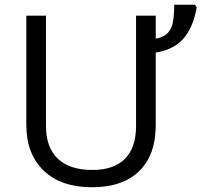

<svg xmlns="http://www.w3.org/2000/svg" viewBox="-20 -780 850 810"><path d="M554 -249Q554 -157 507 -110Q460 -63 370 -63Q274 -63 224 -110.5Q174 -158 174 -248V-714H91V-254Q91 -130 164.5 -60Q238 10 368 10Q497 10 567 -58Q637 -126 637 -252V-558Q711 -570 752.5 -615.5Q794 -661 810 -749L803 -760H715Q715 -711 708 -679Q700 -651 683 -636.5Q666 -622 637 -617V-714H554Z"/></svg>

Font: OpenSansMMV
Style: Regular
Weight: 400
Designer: Steve Matteson
Foundry: Ascender Corporation
Version: Version 4.000